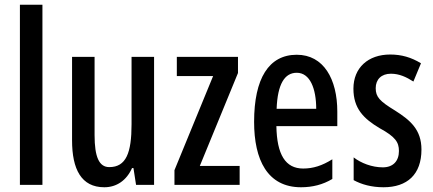

<svg xmlns="http://www.w3.org/2000/svg" viewBox="-20 -780 1828 810"><path d="M159 0V-760H64V0Z M630 -540H535V-256C535 -135 512 -75 441 -75C398 -75 379 -118 379 -210V-540H284V-188C284 -66 323 10 420 10C472 10 514 -19 537 -71H543L554 0H630Z M991 0V-80H823L984 -472V-540H726V-459H879L716 -62V0Z M1232 -549C1114 -549 1052 -449 1052 -266C1052 -106 1108 10 1250 10C1298 10 1342 -1 1382 -25V-108C1339 -81 1301 -69 1259 -69C1184 -69 1148 -128 1146 -248H1403V-309C1403 -447 1345 -549 1232 -549ZM1232 -473C1288 -473 1314 -406 1314 -321H1147C1151 -426 1181 -473 1232 -473Z M1758 -149C1758 -233 1711 -273 1646 -314C1582 -353 1565 -371 1565 -408C1565 -445 1589 -469 1629 -469C1665 -469 1694 -455 1724 -436L1756 -513C1715 -538 1674 -550 1626 -550C1533 -550 1471 -494 1471 -406C1471 -323 1513 -280 1582 -239C1648 -203 1663 -180 1663 -143C1663 -100 1638 -74 1595 -74C1549 -74 1503 -92 1472 -116V-20C1505 -2 1547 10 1598 10C1698 10 1758 -44 1758 -149Z"/></svg>

Font: Noto Sans Sinhala UI ExtraCondensed Medium
Style: Regular
Weight: 500
Width: 2
Designer: Jelle Bosma - Monotype Design Team
Foundry: Monotype Imaging Inc.
Version: Version 2.006